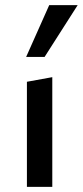

<svg xmlns="http://www.w3.org/2000/svg" viewBox="-20 -729 323 749"><path d="M85 0V-410L184 -428V0ZM82 -507 172 -709H283L154 -507Z"/></svg>

Font: Ysabeau Infant SemiBold
Style: Regular
Weight: 600
Designer: Christian Thalmann (Catharsis Fonts)
Version: Version 2.002; featfreeze: ss01,ss02,lnum